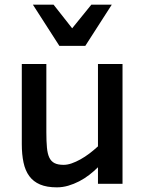

<svg xmlns="http://www.w3.org/2000/svg" viewBox="-20 -786 621 821"><path d="M398.9 0V-70.8Q381.8 -53.7 361.6 -38.1Q341.3 -22.5 318.6 -10.7Q295.9 1 271.7 8.1Q247.6 15.1 223.1 15.1Q180.2 15.1 151.4 2.9Q122.6 -9.3 105.2 -33Q87.9 -56.6 80.6 -91.1Q73.2 -125.5 73.2 -169.9V-512.2H178.2V-220.2Q178.2 -181.6 180.7 -155Q183.1 -128.4 190.9 -112.1Q198.7 -95.7 213.4 -88.4Q228 -81.1 252 -81.1Q268.1 -81.1 286.4 -87.4Q304.7 -93.8 324 -104.5Q343.3 -115.2 362.3 -129.6Q381.3 -144 398.9 -160.2V-512.2H503.9V0ZM344.7 -589.8H233.9L120.6 -766.1H209L288.6 -665L370.6 -766.1H458Z"/></svg>

Font: Lorenzo Sans Medium
Style: Regular
Weight: 500
Foundry: Intel Corporation
Version: Version 1.00; ttfautohint (v1.5)